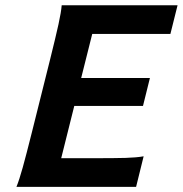

<svg xmlns="http://www.w3.org/2000/svg" viewBox="-20 -726 710 746"><path d="M562.5 -422.9 535.6 -314.5H268.6L217.8 -111.3H343.8Q425.3 -111.3 468 -112.5Q510.7 -113.8 538.1 -118.7L508.8 0H43.9Q54.7 -26.4 68.1 -74.5Q81.5 -122.6 103.5 -210.4L174.8 -495.6Q196.8 -584 207.3 -631.8Q217.8 -679.7 219.7 -705.6H669.9L642.1 -594.2H338.4L295.4 -422.9Z"/></svg>

Font: Lesson One
Style: Bold Italic
Weight: 700
Italic angle: -14°
Designer: But Ko, Victor Gaultney, Annie Olsen, Julie Remington, Don Collingsworth, Eric Hays, Becca Hirsbrunner
Version: Version 1.100